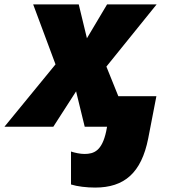

<svg xmlns="http://www.w3.org/2000/svg" viewBox="-78 -573 770 868"><path d="M352 275C484 275 561 209 592 53L629 -138H457L403 -272L630 -553H406L315 -400L278 -553H72L173 -282L-58 0H163L266 -160L305 0H406L402 21C383 109 347 123 304 123C285 123 261 118 243 112V261C271 270 314 275 352 275Z"/></svg>

Font: Noto Sans Black
Style: Italic
Weight: 900
Italic angle: -12°
Designer: Monotype Design Team
Foundry: Monotype Imaging Inc.
Version: Version 2.013